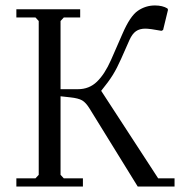

<svg xmlns="http://www.w3.org/2000/svg" viewBox="-20 -684 660 704"><path d="M560 -30H620V0H485L309 -285Q295 -308 281 -316Q267 -324 238 -327L202 -331V-43L214 -30H284V0H40V-30H110L122 -43V-607L110 -620H40V-650H274V-620H214L202 -607V-357H266Q307 -357 335.5 -384.5Q364 -412 387 -464L429 -560Q457 -625 485.5 -644.5Q514 -664 548 -664Q576 -664 594 -653L596 -648L578 -574L572 -571L536 -577Q520 -579 513 -579Q492 -579 478.5 -569.5Q465 -560 455 -538L424 -468Q409 -434 393.5 -409Q378 -384 351 -351Z"/></svg>

Font: EB Squaramond
Style: Regular
Weight: 400
Designer: Jake Brussel Faria
Foundry: Jake Brussel Faria
Version: Version 0.002